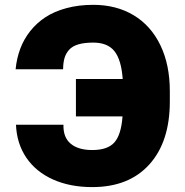

<svg xmlns="http://www.w3.org/2000/svg" viewBox="-20 -757 760 787"><path d="M45.5 -245.7H240.1Q238.6 -193.9 269.7 -168Q300.8 -142 358 -142Q421.9 -142 449.4 -173.8Q476.9 -205.6 482.2 -279.8H291.2V-433.2H483Q477.3 -511.7 449.2 -547.1Q421.2 -582.4 362.2 -582.4Q325.6 -582.4 301.1 -575.1Q276.6 -567.8 263.3 -552.9Q250 -538 244.5 -519.2Q239 -500.4 238.6 -473H44Q48.3 -517.8 62.9 -556.8Q77.4 -595.9 103.7 -629.3Q130 -662.6 166.2 -686.4Q202.4 -710.2 252.5 -723.7Q302.6 -737.2 362.2 -737.2Q456.7 -737.2 527.7 -694.6Q598.7 -652 637.4 -571.7Q676.1 -491.5 676.1 -383.5V-340.9Q676.1 -176.1 592.3 -83.1Q508.5 9.9 358 9.9Q267 9.9 197.3 -21.3Q127.5 -52.6 88.1 -110.4Q48.7 -168.3 45.5 -245.7Z"/></svg>

Font: Karasuma Gothic
Style: Black
Weight: 900
Designer: Rasmus Andersson / Ryoko Nishizuka
Foundry: Genbu
Version: Version 1.00